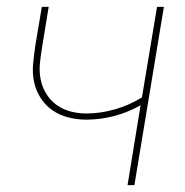

<svg xmlns="http://www.w3.org/2000/svg" viewBox="-20 -540 540 560"><path d="M352 0 390 -233Q353 -212 312.5 -201.5Q272 -191 232 -191Q205 -191 179.5 -197.5Q154 -204 133.5 -218Q113 -232 99 -253.5Q85 -275 79.5 -300.5Q74 -326 76.5 -353Q79 -380 83 -407L102 -520H122L103 -404Q99 -380 96.5 -356Q94 -332 98.5 -309Q103 -286 115 -266.5Q127 -247 145 -234Q163 -221 185.5 -215Q208 -209 232 -209Q273 -209 315 -221Q357 -233 394 -256L438 -520H458L372 0Z"/></svg>

Font: Iosevka Term Curly Thin
Style: Italic
Weight: 100
Italic angle: -9°
Designer: Belleve Invis
Foundry: Belleve Invis
Version: Version 32.3.0